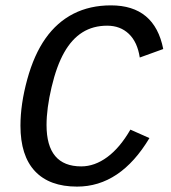

<svg xmlns="http://www.w3.org/2000/svg" viewBox="-20 -689 640 719"><path d="M154.3 -220.7Q154.3 -65.9 284.2 -65.9Q334.5 -65.9 381.8 -100.8Q429.2 -135.7 468.3 -203.6L539.6 -171.9Q430.7 9.8 268.6 9.8Q165 9.8 110.8 -48.1Q56.6 -106 56.6 -218.3Q56.6 -298.8 82 -391.6Q107.4 -484.4 150.6 -545.4Q193.8 -606.4 255.4 -637.7Q316.9 -668.9 395.5 -668.9Q559.1 -668.9 591.3 -505.4L503.4 -473.6Q494.6 -531.7 462.4 -562.3Q430.2 -592.8 381.3 -592.8Q328.6 -592.8 288.8 -567.9Q249 -543 220.5 -492.7Q191.9 -442.4 173.1 -362.5Q154.3 -282.7 154.3 -220.7Z"/></svg>

Font: Cousine
Style: Italic
Weight: 400
Italic angle: -12°
Monospace: yes
Designer: Steve Matteson
Foundry: Monotype Imaging Inc.
Version: Version 1.21